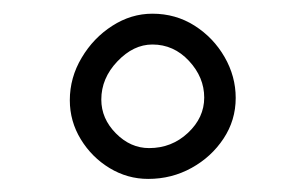

<svg xmlns="http://www.w3.org/2000/svg" viewBox="-20 -829 445 286"><path d="M331.1 -683.1Q331.1 -649.9 313 -622.6Q294.9 -595.2 265.4 -578.9Q235.8 -562.5 200.7 -562.5Q169.9 -562.5 143.3 -578.6Q116.7 -594.7 100.3 -621.6Q84 -648.4 84 -679.7Q84 -713.4 101.6 -742.9Q119.1 -772.5 147.2 -790.5Q175.3 -808.6 207 -808.6Q241.7 -808.6 269.8 -790.8Q297.9 -772.9 314.5 -744.1Q331.1 -715.3 331.1 -683.1ZM284.2 -683.6Q284.2 -713.9 261.5 -738.3Q238.8 -762.7 207 -762.7Q178.7 -762.7 154.8 -737.5Q130.9 -712.4 130.9 -680.7Q130.9 -652.3 152.6 -630.4Q174.3 -608.4 202.1 -608.4Q235.8 -608.4 260 -631.1Q284.2 -653.8 284.2 -683.6Z"/></svg>

Font: Mikhak-FD Regular
Style: FD-Regular
Weight: 400
Designer: Amin Abedi
Version: Version 3.2